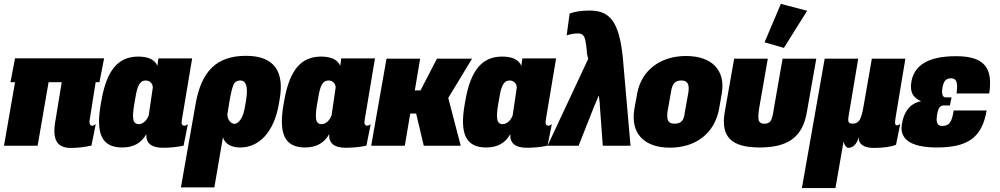

<svg xmlns="http://www.w3.org/2000/svg" viewBox="-60 -747 5124 984"><path d="M300.8 11.2C336.4 11.2 373 7.3 408.7 -1L430.7 -110.4C422.4 -104.5 418.5 -103 411.1 -103C405.8 -103 402.3 -106 400.4 -111.8C397.9 -117.2 397.9 -126 400.4 -137.7L430.2 -325.7H449.7L473.6 -448.2H17.1L-6.3 -325.7H17.1L-39.6 0H132.8L189 -325.7H256.3L225.6 -137.7C205.6 -34.7 228.5 9.8 300.8 11.2Z M772.9 10.3C808.6 10.3 845.2 7.3 880.9 -0.5L902.8 -110.4C896.5 -106 891.1 -103 884.8 -103C878.4 -103 874.5 -105.5 872.6 -109.9C870.1 -114.3 870.1 -123 872.6 -136.2L924.8 -447.8H752L746.6 -409.7C733.9 -439.9 702.6 -457 648.4 -457C544.4 -457 486.8 -385.7 460 -232.9L457 -216.8C429.7 -63 460.4 8.8 566.4 8.8C627.4 8.8 666 -16.6 689.9 -59.6C687.5 -14.2 714.4 9.8 772.9 10.3ZM651.4 -110.8C635.7 -110.8 626.5 -118.7 623.5 -134.3C620.6 -149.4 621.6 -172.9 626.5 -203.6L634.3 -248.5C643.6 -305.2 655.8 -334.5 687 -334.5C706.1 -334.5 723.6 -319.8 723.1 -297.9L702.1 -155.3C690.9 -126.5 670.4 -110.8 651.4 -110.8Z M867.2 213.4H1038.6L1082.5 -43C1094.7 -6.3 1128.4 8.8 1171.4 8.8C1265.6 8.8 1343.3 -66.4 1369.1 -213.4L1372.6 -234.4C1399.4 -379.4 1346.2 -460.9 1201.2 -460.9C1046.9 -460.9 971.7 -379.4 942.4 -213.9ZM1142.1 -112.3C1124.5 -112.3 1106.4 -131.3 1105 -159.2L1115.7 -225.6C1122.1 -264.6 1128.9 -292.5 1135.3 -309.6C1141.6 -326.2 1153.8 -334.5 1172.9 -334.5C1186 -334.5 1195.8 -326.7 1201.2 -311.5C1206.5 -296.4 1207 -271.5 1201.7 -237.3L1197.3 -210.4C1191.9 -174.3 1183.6 -148.9 1172.9 -134.3C1162.1 -119.6 1151.9 -112.3 1142.1 -112.3Z M1710 10.3C1745.6 10.3 1782.2 7.3 1817.9 -0.5L1839.8 -110.4C1833.5 -106 1828.1 -103 1821.8 -103C1815.4 -103 1811.5 -105.5 1809.6 -109.9C1807.1 -114.3 1807.1 -123 1809.6 -136.2L1861.8 -447.8H1689L1683.6 -409.7C1670.9 -439.9 1639.6 -457 1585.4 -457C1481.4 -457 1423.8 -385.7 1397 -232.9L1394 -216.8C1366.7 -63 1397.5 8.8 1503.4 8.8C1564.5 8.8 1603 -16.6 1627 -59.6C1624.5 -14.2 1651.4 9.8 1710 10.3ZM1588.4 -110.8C1572.8 -110.8 1563.5 -118.7 1560.5 -134.3C1557.6 -149.4 1558.6 -172.9 1563.5 -203.6L1571.3 -248.5C1580.6 -305.2 1592.8 -334.5 1624 -334.5C1643.1 -334.5 1660.6 -319.8 1660.2 -297.9L1639.2 -155.3C1627.9 -126.5 1607.4 -110.8 1588.4 -110.8Z M1842.3 0H2014.6L2042.5 -165H2072.8L2111.8 0H2301.3L2237.3 -245.1L2359.4 -446.3H2179.2L2095.2 -283.7H2065.9L2093.3 -446.3H1920.9Z M2638.2 10.3C2673.8 10.3 2710.4 7.3 2746.1 -0.5L2768.1 -110.4C2761.7 -106 2756.3 -103 2750 -103C2743.7 -103 2739.7 -105.5 2737.8 -109.9C2735.4 -114.3 2735.4 -123 2737.8 -136.2L2790 -447.8H2617.2L2611.8 -409.7C2599.1 -439.9 2567.9 -457 2513.7 -457C2409.7 -457 2352.1 -385.7 2325.2 -232.9L2322.3 -216.8C2294.9 -63 2325.7 8.8 2431.6 8.8C2492.7 8.8 2531.2 -16.6 2555.2 -59.6C2552.7 -14.2 2579.6 9.8 2638.2 10.3ZM2516.6 -110.8C2501 -110.8 2491.7 -118.7 2488.8 -134.3C2485.8 -149.4 2486.8 -172.9 2491.7 -203.6L2499.5 -248.5C2508.8 -305.2 2521 -334.5 2552.2 -334.5C2571.3 -334.5 2588.9 -319.8 2588.4 -297.9L2567.4 -155.3C2556.2 -126.5 2535.6 -110.8 2516.6 -110.8Z M2746.1 0H2905.3L2986.3 -205.1L2997.1 -229.5L3007.8 -255.4H3009.3L3012.2 -230C3013.7 -219.7 3014.6 -211.4 3014.2 -205.1L3029.3 0H3171.4L3131.8 -453.6C3112.8 -636.7 3065.4 -692.9 2962.4 -692.9C2915.5 -692.9 2886.7 -687 2859.4 -677.7L2844.2 -565.9C2863.3 -571.3 2878.4 -575.7 2903.3 -575.7C2918.5 -575.7 2929.2 -569.3 2935.1 -556.2C2940.9 -543 2945.3 -514.2 2948.7 -470.2L2954.6 -445.3Z M3373 9.8C3505.4 9.8 3602.5 -63 3625.5 -189.9L3638.7 -265.6C3660.2 -387.2 3588.4 -460 3456.1 -460C3324.7 -460 3226.6 -387.2 3205.1 -265.6L3191.4 -189.9C3169.4 -63 3241.7 9.8 3373 9.8ZM3397.5 -113.3C3368.7 -113.3 3356 -124.5 3360.4 -171.4L3378.9 -275.4C3384.8 -319.8 3402.3 -334.5 3431.6 -334.5C3460.4 -334.5 3474.1 -319.8 3468.3 -275.4L3449.7 -171.4C3445.3 -124.5 3426.8 -113.3 3397.5 -113.3Z M3833.5 8.8C3980 8.8 4054.2 -45.9 4075.2 -172.9L4123.5 -446.3H3950.7L3905.8 -189C3901.4 -156.7 3896 -136.2 3889.6 -127C3882.8 -117.7 3872.1 -112.8 3857.4 -112.8C3843.3 -112.8 3834 -117.7 3829.6 -127C3825.2 -136.2 3825.7 -156.7 3830.1 -189L3875 -446.3H3702.6L3654.3 -172.9C3632.8 -45.9 3687.5 8.8 3833.5 8.8ZM3957.5 -501.5 4076.7 -691.9 3941.9 -727.1 3858.4 -530.3Z M4049.8 216.8H4221.7L4263.7 -24.4C4264.2 -4.4 4279.8 10.7 4286.1 10.7C4315.4 10.7 4330.1 -10.3 4341.8 -43.9C4337.9 -10.7 4365.2 11.2 4417.5 11.2C4464.8 11.2 4512.2 4.9 4532.2 -5.4L4553.7 -111.8C4547.9 -107.4 4541.5 -104.5 4537.6 -104.5C4532.2 -104.5 4528.8 -107.4 4527.8 -113.3C4526.4 -118.7 4527.3 -130.9 4530.8 -149.9L4580.1 -446.3H4408.2L4366.2 -205.1C4360.8 -171.9 4354 -148.4 4346.7 -134.3C4338.9 -120.1 4326.7 -113.3 4309.6 -113.3C4286.1 -113.3 4284.7 -125.5 4289.1 -152.3L4338.4 -446.3H4166.5Z M4740.7 8.8C4903.3 8.8 4972.7 -43.9 4996.6 -180.7H4827.6C4817.9 -118.2 4803.7 -101.6 4768.6 -101.6C4746.6 -101.6 4736.3 -115.2 4741.7 -153.8C4744.6 -173.8 4749 -188 4754.4 -195.3C4759.8 -202.6 4767.1 -206.5 4775.9 -206.5H4808.1L4816.9 -248H4786.6C4771 -248 4765.1 -264.6 4769.5 -293.9C4774.9 -326.7 4783.7 -345.7 4814.5 -345.7C4828.1 -345.7 4837.4 -339.8 4841.8 -328.1C4846.2 -316.4 4846.2 -296.4 4842.3 -268.1H5009.8C5028.8 -395.5 4988.8 -459.5 4838.9 -459C4694.8 -459 4625 -410.6 4610.8 -328.1C4602.1 -276.4 4618.2 -245.6 4661.1 -228.5C4616.2 -220.7 4574.7 -188 4562.5 -112.3C4548.8 -40.5 4598.1 8.8 4740.7 8.8Z"/></svg>

Font: Roboto Flex Super Cond Black
Style: Italic
Weight: 900
Width: 3
Italic angle: -10°
Designer: Berlow after Robertson
Foundry: Google
Version: Version 3.200;Glyphs 3.3 (3311)